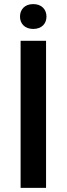

<svg xmlns="http://www.w3.org/2000/svg" viewBox="-20 -908 322 928"><path d="M76.7 -827.6C76.7 -793.9 99.6 -768.1 140.6 -768.1C181.6 -768.1 204.6 -793.9 204.6 -827.6C204.6 -862.3 181.6 -888.2 140.6 -888.2C99.6 -888.2 76.7 -862.3 76.7 -827.6ZM202.6 -710.9H79.6V0H202.6Z"/></svg>

Font: Roboto Medium
Style: Regular
Weight: 500
Designer: Google
Version: Version 2.137; 2017